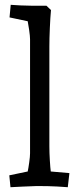

<svg xmlns="http://www.w3.org/2000/svg" viewBox="-20 -780 333 805"><path d="M117.2 -755.9H174.8L193.8 -737.8Q190.9 -708 189 -663.1Q187 -618.2 187 -585V-167Q187 -139.2 189 -107.2Q190.9 -75.2 192.9 -61L271 -54.2L264.2 4.9Q255.4 3.9 220.2 2Q185.1 0 134.8 0Q108.9 1 74 2.4Q39.1 3.9 23.9 4.9L19 -44.9L96.2 -61Q99.1 -74.2 102.5 -99.1Q106 -124 106 -137.2V-615.2Q106 -628.4 102.1 -655.3Q98.1 -682.1 96.2 -690.9L20 -707L24.9 -759.8Q37.1 -758.8 65.7 -757.3Q94.2 -755.9 117.2 -755.9Z"/></svg>

Font: Sura
Style: Regular
Weight: 400
Designer: Carolina Giovagnoli
Foundry: Huerta Tipografica
Version: Version 1.003;PS 001.002;hotconv 1.0.70;makeotf.lib2.5.58329